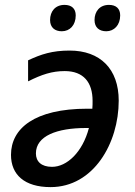

<svg xmlns="http://www.w3.org/2000/svg" viewBox="-20 -756 552 786"><path d="M415 -628C447 -628 472 -653 472 -693C472 -721 455 -736 426 -736C388 -736 367 -709 367 -674C367 -643 387 -628 415 -628ZM233 -628C266 -628 290 -653 290 -693C290 -721 273 -736 244 -736C206 -736 185 -709 185 -674C185 -643 205 -628 233 -628ZM187 10C363 10 466 -170 466 -344C466 -474 390 -549 265 -549C194 -549 148 -534 95 -509V-423C151 -451 193 -465 245 -465C322 -465 359 -419 359 -343C359 -334 359 -322 358 -311H338C121 -311 25 -230 25 -122C25 -41 80 10 187 10ZM193 -73C149 -73 127 -95 127 -128C127 -200 214 -232 332 -232H344C318 -133 254 -73 193 -73Z"/></svg>

Font: Noto Sans Medium
Style: Italic
Weight: 500
Italic angle: -12°
Designer: Monotype Design Team
Foundry: Monotype Imaging Inc.
Version: Version 2.013